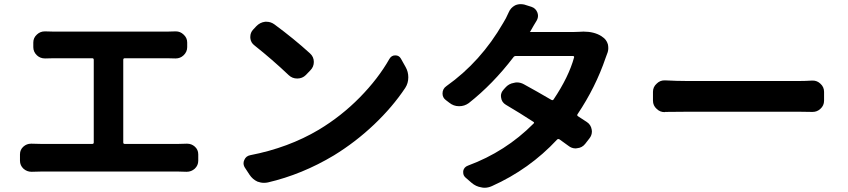

<svg xmlns="http://www.w3.org/2000/svg" viewBox="-20 -843 4040 915"><path d="M567.4 -164.1Q567.4 -157.2 574.2 -157.2H832Q849.6 -157.2 868.2 -158.2Q870.1 -158.2 872.1 -158.2Q892.6 -158.2 908.2 -144.5Q924.8 -129.9 924.8 -107.4V-77.1Q924.8 -54.7 908.2 -39.1Q891.6 -24.4 870.1 -24.4Q869.1 -24.4 867.2 -24.4Q849.6 -25.4 832 -25.4H172.9Q151.4 -25.4 132.8 -24.4Q130.9 -24.4 129.9 -24.4Q108.4 -24.4 91.8 -39.1Q75.2 -54.7 75.2 -77.1V-107.4Q75.2 -129.9 91.8 -144.5Q107.4 -158.2 127.9 -158.2Q129.9 -158.2 131.8 -158.2Q152.3 -157.2 172.9 -157.2H419.9Q426.8 -157.2 426.8 -164.1V-557.6Q426.8 -565.4 419.9 -565.4H234.4Q218.8 -565.4 196.3 -564.5Q195.3 -564.5 194.3 -564.5Q171.9 -564.5 156.2 -579.1Q138.7 -595.7 138.7 -618.2V-640.6Q138.7 -663.1 156.2 -678.7Q171.9 -693.4 193.4 -693.4Q194.3 -693.4 196.3 -693.4Q216.8 -692.4 234.4 -692.4H778.3Q793.9 -692.4 814.5 -693.4Q816.4 -693.4 818.4 -693.4Q838.9 -693.4 854.5 -678.7Q872.1 -663.1 872.1 -640.6V-618.2Q872.1 -595.7 854.5 -579.1Q838.9 -564.5 817.4 -564.5Q815.4 -564.5 814.5 -564.5Q793.9 -565.4 778.3 -565.4H574.2Q567.4 -565.4 567.4 -557.6Z M1193.4 -626Q1174.8 -639.6 1172.9 -662.1Q1172.9 -665 1172.9 -668Q1172.9 -687.5 1186.5 -702.1L1201.2 -717.8Q1218.8 -736.3 1243.2 -739.3Q1247.1 -739.3 1251 -739.3Q1270.5 -739.3 1288.1 -726.6Q1380.9 -658.2 1457 -588.9Q1475.6 -572.3 1475.6 -547.9Q1475.6 -524.4 1459 -507.8L1437.5 -485.4Q1420.9 -468.8 1396.5 -468.8Q1373 -468.8 1356.4 -484.4Q1278.3 -558.6 1193.4 -626ZM1256.8 26.4Q1247.1 28.3 1238.3 28.3Q1222.7 28.3 1207 22.5Q1183.6 11.7 1168.9 -10.7L1146.5 -44.9Q1140.6 -54.7 1140.6 -65.4Q1140.6 -73.2 1144.5 -81.1Q1152.3 -99.6 1172.9 -103.5Q1354.5 -138.7 1499 -224.6Q1606.4 -289.1 1694.3 -378.4Q1782.2 -467.8 1835.9 -562.5Q1845.7 -579.1 1863.3 -579.1Q1864.3 -579.1 1864.3 -579.1Q1881.8 -579.1 1890.6 -563.5L1913.1 -523.4Q1925.8 -501 1925.8 -474.6Q1925.8 -446.3 1911.1 -423.8Q1850.6 -333 1762.7 -249.5Q1674.8 -166 1571.3 -102.5Q1419.9 -11.7 1256.8 26.4Z M2740.2 -691.4Q2751 -692.4 2760.7 -692.4Q2811.5 -692.4 2845.7 -670.9L2849.6 -668Q2870.1 -655.3 2877 -631.8Q2878.9 -623 2878.9 -613.3Q2878.9 -599.6 2873 -585.9Q2869.1 -576.2 2866.2 -567.4Q2818.4 -426.8 2732.4 -298.8Q2728.5 -293 2734.4 -289.1Q2755.9 -275.4 2776.4 -261.7Q2795.9 -249 2799.8 -225.6Q2800.8 -220.7 2800.8 -216.8Q2800.8 -198.2 2789.1 -183.6L2768.6 -157.2Q2753.9 -138.7 2730.5 -136.7Q2726.6 -135.7 2723.6 -135.7Q2704.1 -135.7 2688.5 -148.4Q2668.9 -162.1 2646.5 -178.7Q2639.6 -182.6 2634.8 -177.7Q2502.9 -36.1 2324.2 43.9Q2306.6 51.8 2289.1 51.8Q2281.2 51.8 2273.4 49.8Q2248 45.9 2227.5 28.3L2198.2 2.9Q2187.5 -6.8 2187.5 -20.5Q2187.5 -24.4 2187.5 -28.3Q2191.4 -46.9 2210 -53.7Q2389.6 -120.1 2522.5 -253.9Q2528.3 -258.8 2521.5 -262.7Q2457 -304.7 2390.6 -343.8Q2371.1 -355.5 2368.2 -377Q2367.2 -381.8 2367.2 -385.7Q2367.2 -402.3 2379.9 -416L2387.7 -424.8Q2404.3 -444.3 2429.7 -448.2Q2436.5 -450.2 2443.4 -450.2Q2460.9 -450.2 2476.6 -441.4Q2539.1 -407.2 2607.4 -367.2Q2614.3 -363.3 2618.2 -369.1Q2690.4 -476.6 2715.8 -569.3Q2716.8 -571.3 2715.3 -573.7Q2713.9 -576.2 2710.9 -576.2H2438.5Q2430.7 -576.2 2426.8 -570.3Q2329.1 -442.4 2213.9 -351.6Q2193.4 -336.9 2168.9 -336.9Q2168 -336.9 2167 -336.9Q2141.6 -336.9 2121.1 -353.5L2104.5 -366.2Q2088.9 -377.9 2088.9 -397.5Q2088.9 -419.9 2107.4 -432.6Q2271.5 -548.8 2377.9 -733.4Q2390.6 -752.9 2404.3 -784.2Q2413.1 -805.7 2434.6 -817.4Q2447.3 -823.2 2460.9 -823.2Q2469.7 -823.2 2478.5 -821.3L2512.7 -810.5Q2533.2 -803.7 2541 -783.2Q2543.9 -775.4 2543.9 -767.6Q2543.9 -755.9 2537.1 -744.1Q2525.4 -725.6 2506.8 -692.4Q2505.9 -691.4 2504.9 -690.4H2710Q2724.6 -690.4 2740.2 -691.4Z M3149.4 -309.6Q3148.4 -308.6 3147.5 -308.6Q3125 -308.6 3109.4 -324.2Q3091.8 -339.8 3091.8 -363.3V-405.3Q3091.8 -428.7 3109.4 -444.3Q3125 -460 3146.5 -460Q3148.4 -460 3149.4 -460Q3207 -457 3252.9 -457H3790Q3817.4 -457 3849.6 -459Q3851.6 -459 3853.5 -459Q3874 -459 3889.6 -444.3Q3907.2 -428.7 3907.2 -405.3V-363.3Q3907.2 -339.8 3889.6 -324.2Q3874 -309.6 3852.5 -309.6Q3851.6 -309.6 3849.6 -309.6Q3813.5 -310.5 3790 -310.5H3252.9Q3201.2 -310.5 3149.4 -309.6Z"/></svg>

Font: Gen Jyuu Gothic Monospace Bold
Style: Bold
Weight: 700
Designer: [Source Han Sans]
Ryoko NISHIZUKA  (kana & ideographs); Paul D. Hunt (Latin, Greek & Cyrillic); Wenlong ZHANG  (bopomofo
Version: Version 1.002.20150607